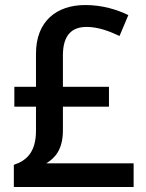

<svg xmlns="http://www.w3.org/2000/svg" viewBox="-20 -743 580 763"><path d="M319 -723C203 -723 123 -657 123 -530V-398H37V-319H123V-224C123 -140 87 -105 35 -88V0H511V-94H164C197 -114 230 -147 230 -225V-319H413V-398H230V-523C230 -604 266 -636 324 -636C370 -636 415 -619 455 -600L490 -683C445 -705 386 -723 319 -723Z"/></svg>

Font: Noto Sans Thai Medium
Style: Regular
Weight: 500
Designer: Monotype Design Team
Foundry: Monotype Imaging Inc.
Version: Version 1.901